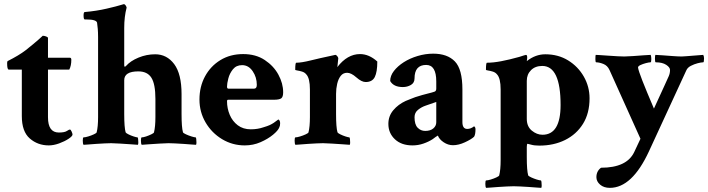

<svg xmlns="http://www.w3.org/2000/svg" viewBox="-20 -699 3437 932"><path d="M216.8 6.8Q163.1 6.8 124.5 -26.9Q85.9 -60.5 85.9 -135.7V-361.3H22.5Q14.6 -361.3 14.6 -391.6Q14.6 -398.4 16.6 -402.3Q43.9 -416 65.9 -429.2Q87.9 -442.4 104.5 -455.1Q147.5 -489.3 167 -506.8Q186.5 -524.4 187.5 -525.4Q195.3 -525.4 204.1 -522Q212.9 -518.6 212.9 -514.6V-418.9H318.4Q326.2 -418.9 326.2 -409.2Q326.2 -379.9 316.4 -361.3H212.9V-129.9Q212.9 -55.7 265.6 -55.7Q293 -55.7 304.2 -63Q315.4 -70.3 319.3 -70.3Q323.2 -70.3 327.6 -60.5Q332 -50.8 332 -45.9Q332 -38.1 313 -25.4Q293.9 -12.7 267.1 -2.9Q240.2 6.8 216.8 6.8Z M385.7 3.9Q381.8 0 381.8 -16.6Q381.8 -32.2 385.7 -32.2Q393.6 -32.2 408.2 -36.6Q422.9 -41 435.5 -46.9Q448.2 -52.7 449.2 -56.6Q456.1 -84 456.1 -130.9V-518.6Q456.1 -541 454.6 -558.6Q453.1 -576.2 451.2 -588.9Q447.3 -604.5 400.4 -604.5H391.6Q385.7 -604.5 385.7 -624Q385.7 -640.6 391.6 -640.6Q448.2 -645.5 498.5 -657.2Q548.8 -668.9 570.3 -675.8L580.1 -678.7H582Q585.9 -678.7 589.8 -672.9Q593.8 -667 594.7 -662.1Q583 -618.2 583 -563.5V-381.8Q583 -375 586.9 -375Q587.9 -375 591.8 -378.9Q613.3 -403.3 652.3 -419.4Q691.4 -435.5 733.4 -435.5Q790 -435.5 825.7 -387.7Q861.3 -339.8 861.3 -242.2V-145.5Q861.3 -81.1 868.2 -56.6Q870.1 -52.7 882.8 -46.9Q895.5 -41 909.7 -36.6Q923.8 -32.2 929.7 -32.2Q931.6 -32.2 932.6 -24.4Q933.6 -16.6 933.6 -7.8Q933.6 1 931.6 3.9Q925.8 3.9 909.2 2.4Q892.6 1 870.6 -0.5Q848.6 -2 829.1 -2.9Q809.6 -3.9 797.9 -3.9Q782.2 -3.9 754.4 -2Q726.6 0 701.2 1.5Q675.8 2.9 668 3.9Q664.1 0 664.1 -16.6Q664.1 -32.2 668 -32.2Q675.8 -32.2 689 -36.6Q702.1 -41 714.4 -46.9Q726.6 -52.7 727.5 -56.6Q734.4 -84 734.4 -130.9V-218.8Q734.4 -291 714.8 -321.8Q695.3 -352.5 651.4 -352.5Q583 -352.5 583 -309.6V-145.5Q583 -81.1 589.8 -56.6Q591.8 -52.7 603.5 -46.9Q615.2 -41 628.9 -36.6Q642.6 -32.2 647.5 -32.2Q649.4 -32.2 650.4 -24.4Q651.4 -16.6 651.4 -7.8Q651.4 1 649.4 3.9Q641.6 2.9 616.2 1.5Q590.8 0 563 -2Q535.2 -3.9 519.5 -3.9Q507.8 -3.9 487.8 -2.9Q467.8 -2 446.3 -0.5Q424.8 1 408.2 2.4Q391.6 3.9 385.7 3.9Z M1168 6.8Q1108.4 6.8 1058.1 -23.4Q1007.8 -53.7 978 -104.5Q948.2 -155.3 948.2 -215.8Q948.2 -278.3 975.1 -328.1Q1002 -377.9 1049.8 -407.2Q1097.7 -436.5 1160.2 -436.5Q1221.7 -436.5 1265.1 -407.7Q1308.6 -378.9 1331.5 -336.4Q1354.5 -293.9 1354.5 -251Q1354.5 -228.5 1345.2 -221.7Q1335.9 -214.8 1308.6 -214.8H1087.9Q1082 -214.8 1082 -208Q1082 -172.9 1095.2 -141.6Q1108.4 -110.4 1134.3 -90.8Q1160.2 -71.3 1197.3 -71.3Q1230.5 -71.3 1258.8 -81.1Q1278.3 -86.9 1289.1 -91.8Q1299.8 -96.7 1309.1 -103Q1318.4 -109.4 1331.1 -119.1Q1339.8 -115.2 1339.8 -100.6Q1339.8 -87.9 1335.9 -81.1Q1330.1 -65.4 1305.2 -44.9Q1280.3 -24.4 1244.6 -8.8Q1209 6.8 1168 6.8ZM1088.9 -268.6H1212.9Q1226.6 -268.6 1226.6 -287.1Q1226.6 -324.2 1206.5 -353.5Q1186.5 -382.8 1155.3 -382.8Q1127 -382.8 1110.8 -362.8Q1094.7 -342.8 1088.4 -318.4Q1082 -293.9 1082 -278.3Q1082 -268.6 1088.9 -268.6Z M1414.1 3.9Q1410.2 0 1410.2 -16.6Q1410.2 -32.2 1414.1 -32.2Q1421.9 -32.2 1436.5 -36.6Q1451.2 -41 1463.9 -46.9Q1476.6 -52.7 1477.5 -56.6Q1484.4 -84 1484.4 -130.9V-264.6Q1484.4 -319.3 1466.8 -337.9Q1459 -347.7 1445.8 -351.6Q1432.6 -355.5 1422.9 -356.9Q1413.1 -358.4 1413.1 -360.4Q1413.1 -394.5 1418 -394.5Q1443.4 -394.5 1488.8 -405.8Q1534.2 -417 1585 -427.7L1607.4 -432.6Q1612.3 -432.6 1617.2 -426.3Q1622.1 -419.9 1622.1 -416Q1621.1 -410.2 1619.6 -392.6Q1618.2 -375 1617.2 -373Q1666 -436.5 1727.5 -436.5Q1771.5 -436.5 1811.5 -400.4Q1811.5 -349.6 1799.3 -325.2Q1787.1 -300.8 1754.9 -300.8Q1735.4 -300.8 1710 -323.2Q1684.6 -345.7 1665 -345.7Q1645.5 -345.7 1633.8 -330.6Q1622.1 -315.4 1616.7 -292Q1611.3 -268.6 1611.3 -243.2V-144.5Q1611.3 -81.1 1618.2 -56.6Q1620.1 -52.7 1631.8 -46.9Q1643.6 -41 1657.2 -36.6Q1670.9 -32.2 1675.8 -32.2Q1677.7 -32.2 1678.7 -24.4Q1679.7 -16.6 1679.7 -7.8Q1679.7 1 1677.7 3.9Q1669.9 2.9 1644.5 1.5Q1619.1 0 1591.3 -2Q1563.5 -3.9 1547.9 -3.9Q1536.1 -3.9 1516.1 -2.9Q1496.1 -2 1474.6 -0.5Q1453.1 1 1436.5 2.4Q1419.9 3.9 1414.1 3.9Z M1982.4 6.8Q1928.7 6.8 1897 -22.9Q1865.2 -52.7 1865.2 -97.7Q1865.2 -135.7 1889.2 -164.1Q1913.1 -192.4 1949.2 -209Q1962.9 -214.8 1974.6 -219.2Q1986.3 -223.6 1996.1 -227.5Q2033.2 -239.3 2055.7 -244.6Q2078.1 -250 2088.9 -253.9Q2097.7 -256.8 2097.7 -268.6V-303.7Q2097.7 -383.8 2048.8 -383.8Q1992.2 -383.8 1992.2 -318.4Q1992.2 -296.9 1974.6 -286.6Q1957 -276.4 1935.5 -276.4Q1890.6 -276.4 1874 -305.7Q1874 -331.1 1892.1 -354.5Q1910.2 -377.9 1939.9 -397Q1969.7 -416 2007.3 -427.2Q2044.9 -438.5 2083 -438.5Q2151.4 -438.5 2188 -400.9Q2224.6 -363.3 2224.6 -264.6V-106.4Q2224.6 -73.2 2248 -73.2Q2265.6 -73.2 2281.2 -85.9Q2288.1 -82 2288.1 -71.3Q2288.1 -45.9 2281.2 -35.2Q2267.6 -22.5 2236.8 -8.3Q2206.1 5.9 2178.7 5.9Q2155.3 5.9 2133.8 -8.3Q2112.3 -22.5 2105.5 -41Q2104.5 -41 2094.7 -34.2Q2085 -27.3 2080.1 -23.4Q2060.5 -10.7 2035.2 -2Q2009.8 6.8 1982.4 6.8ZM2043.9 -63.5Q2069.3 -63.5 2083.5 -75.7Q2097.7 -87.9 2097.7 -105.5V-204.1L2046.9 -186.5Q2026.4 -179.7 2009.3 -166Q1992.2 -152.3 1992.2 -129.9Q1992.2 -94.7 2007.3 -79.1Q2022.5 -63.5 2043.9 -63.5Z M2339.8 212.9Q2335.9 209 2335.9 193.4Q2335.9 176.8 2339.8 176.8Q2347.7 176.8 2362.3 172.4Q2377 168 2389.6 162.1Q2402.3 156.2 2403.3 152.3Q2410.2 125 2410.2 78.1V-264.6Q2410.2 -319.3 2392.6 -337.9Q2384.8 -347.7 2371.6 -351.6Q2358.4 -355.5 2348.6 -356.9Q2338.9 -358.4 2338.9 -360.4Q2338.9 -394.5 2343.8 -394.5Q2374 -394.5 2413.1 -401.9Q2452.1 -409.2 2501 -422.9Q2530.3 -432.6 2533.2 -432.6Q2539.1 -432.6 2539.1 -419.9Q2539.1 -417 2538.6 -412.6Q2538.1 -408.2 2537.1 -402.3Q2579.1 -435.5 2627 -435.5Q2689.5 -435.5 2737.8 -405.8Q2786.1 -376 2814 -327.1Q2841.8 -278.3 2841.8 -221.7Q2841.8 -149.4 2810.1 -98.1Q2778.3 -46.9 2723.1 -19.5Q2668 7.8 2597.7 7.8Q2574.2 7.8 2558.6 3.4Q2543 -1 2541 -1Q2537.1 -1 2537.1 14.6V63.5Q2537.1 127.9 2543.9 152.3Q2545.9 156.2 2558.6 162.1Q2571.3 168 2585.4 172.4Q2599.6 176.8 2605.5 176.8Q2607.4 176.8 2608.4 184.6Q2609.4 192.4 2609.4 201.2Q2609.4 210 2607.4 212.9Q2601.6 212.9 2585 211.4Q2568.4 210 2546.4 208.5Q2524.4 207 2504.9 206.1Q2485.4 205.1 2473.6 205.1Q2461.9 205.1 2441.9 206.1Q2421.9 207 2400.4 208.5Q2378.9 210 2362.3 211.4Q2345.7 212.9 2339.8 212.9ZM2613.3 -44.9Q2701.2 -44.9 2701.2 -189.5Q2701.2 -378.9 2612.3 -378.9Q2578.1 -378.9 2557.6 -358.4Q2537.1 -337.9 2537.1 -306.6V-122.1Q2537.1 -85 2561.5 -64.9Q2585.9 -44.9 2613.3 -44.9Z M2940.4 212.9Q2911.1 212.9 2893.1 197.3Q2875 181.6 2875 161.1Q2875 131.8 2897.5 115.2Q3022.5 115.2 3058.6 39.1L3088.9 -25.4L2938.5 -359.4Q2928.7 -380.9 2908.7 -388.7Q2888.7 -396.5 2874 -396.5Q2870.1 -396.5 2870.1 -411.1Q2870.1 -430.7 2872.1 -432.6Q2876 -432.6 2891.1 -431.6Q2906.2 -430.7 2933.6 -428.7Q2960.9 -426.8 2980 -425.8Q2999 -424.8 3010.7 -424.8Q3025.4 -424.8 3052.7 -426.8Q3080.1 -428.7 3106 -430.7Q3131.8 -432.6 3138.7 -432.6Q3141.6 -423.8 3141.6 -412.1Q3141.6 -396.5 3137.7 -396.5Q3129.9 -396.5 3115.2 -392.6Q3100.6 -388.7 3088.9 -383.3Q3077.1 -377.9 3077.1 -371.1Q3079.1 -356.4 3098.1 -307.6Q3117.2 -258.8 3154.3 -171.9Q3187.5 -244.1 3205.6 -283.7Q3223.6 -323.2 3226.6 -330.1Q3232.4 -343.8 3232.4 -359.4Q3232.4 -372.1 3213.9 -384.3Q3195.3 -396.5 3163.1 -396.5Q3159.2 -396.5 3159.2 -414.1Q3159.2 -420.9 3159.7 -425.3Q3160.2 -429.7 3161.1 -432.6Q3168.9 -432.6 3193.8 -430.7Q3218.8 -428.7 3246.1 -426.8Q3273.4 -424.8 3289.1 -424.8Q3299.8 -424.8 3313.5 -426.3Q3327.1 -427.7 3343.8 -428.7L3393.6 -432.6Q3397.5 -425.8 3397.5 -416Q3397.5 -396.5 3393.6 -396.5Q3383.8 -396.5 3366.7 -392.1Q3349.6 -387.7 3333.5 -379.4Q3317.4 -371.1 3311.5 -357.4L3129.9 36.1Q3047.9 212.9 2940.4 212.9Z"/></svg>

Font: Crimson Text
Style: Bold
Weight: 700
Designer: Sebastian Kosch
Foundry: Sebastian Kosch
Version: Version 1.100